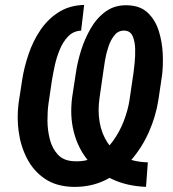

<svg xmlns="http://www.w3.org/2000/svg" viewBox="-20 -742 695 773"><path d="M575.2 -88.4 567.9 10.3Q490.7 7.3 431.4 -20.8Q372.1 -48.8 332.8 -97.7Q293.5 -146.5 277.1 -210.9Q260.7 -275.4 270.5 -350.6L286.1 -452.6Q292 -492.7 306.6 -539.6Q321.3 -586.4 345.7 -628.4Q370.1 -670.4 406.7 -696.5Q443.4 -722.7 494.1 -720.7Q545.4 -719.2 575.7 -689.9Q606 -660.6 619.6 -616.2Q633.3 -571.8 635.3 -524.2Q637.2 -476.6 632.3 -438L617.7 -339.8Q607.4 -273.9 579.6 -210.9Q551.8 -147.9 507.8 -97.2Q463.9 -46.4 404.5 -17.1Q345.2 12.2 272 10.3Q205.6 8.3 160.4 -22.5Q115.2 -53.2 89.4 -102.8Q63.5 -152.3 55.4 -210.7Q47.4 -269 54.7 -325.7L69.3 -420.4Q77.1 -471.2 95 -523.9Q112.8 -576.7 142.8 -621.1Q172.9 -665.5 216.6 -693.1Q260.3 -720.7 318.8 -722.2L306.6 -618.7Q275.4 -617.2 254.4 -595.5Q233.4 -573.7 220.5 -542Q207.5 -510.3 200.4 -477.5Q193.4 -444.8 189.5 -421.4L175.3 -325.2Q170.9 -294.4 171.1 -255.6Q171.4 -216.8 180.9 -180.2Q190.4 -143.6 213.6 -118.9Q236.8 -94.2 279.3 -92.8Q329.1 -90.3 367.4 -112.5Q405.8 -134.8 433.3 -172.1Q460.9 -209.5 478 -253.7Q495.1 -297.9 501.5 -339.8L517.6 -449.7Q519 -461.4 522 -488.5Q524.9 -515.6 524.2 -544.9Q523.4 -574.2 514.4 -595.7Q505.4 -617.2 482.4 -618.7Q457.5 -620.1 441.7 -601.1Q425.8 -582 416.5 -554Q407.2 -525.9 402.6 -498Q397.9 -470.2 396 -454.1L380.9 -349.1Q373 -295.9 381.3 -249.3Q389.6 -202.6 413.3 -167.2Q437 -131.8 477.5 -110.8Q518.1 -89.8 575.2 -88.4Z"/></svg>

Font: Roboto Condensed Medium
Style: Italic
Weight: 500
Italic angle: -12°
Designer: Christian Robertson
Foundry: Google
Version: Version 3.0; 2020